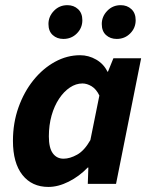

<svg xmlns="http://www.w3.org/2000/svg" viewBox="-20 -726 592 758"><path d="M171.1 12Q106 12 68.5 -35.3Q31.1 -82.7 31.1 -169.8Q31.1 -240.8 53.1 -302.4Q75.1 -363.9 112.4 -410Q149.6 -456 197.1 -482Q244.6 -508 296.2 -508Q330 -508 359.9 -490.7Q389.8 -473.3 404.2 -443H406.2L427.7 -496H537.2L438.1 0H326.6L328.8 -64.6H326.4Q292.9 -29.8 251.3 -8.9Q209.7 12 171.1 12ZM230.8 -99.5Q256 -99.5 284.5 -115.4Q313 -131.2 336.8 -173L372.3 -348.8Q360.2 -374.1 341.9 -385.3Q323.5 -396.5 305.6 -396.5Q279.6 -396.5 255.9 -380.5Q232.1 -364.6 213.3 -336.3Q194.4 -308 183.6 -269.9Q172.9 -231.8 172.9 -187.6Q172.9 -142 188.5 -120.8Q204 -99.5 230.8 -99.5ZM230.2 -572.3Q205 -572.3 188.2 -587.6Q171.3 -602.8 171.3 -631.3Q171.3 -660.7 192.8 -683.1Q214.3 -705.6 246.1 -705.6Q271.3 -705.6 288.2 -689.9Q305.1 -674.2 305.1 -646.2Q305.1 -615.6 283.5 -594Q262 -572.3 230.2 -572.3ZM440.7 -572.3Q415.5 -572.3 398.6 -587.6Q381.8 -602.8 381.8 -631.3Q381.8 -660.7 403.3 -683.1Q424.8 -705.6 456.6 -705.6Q481.8 -705.6 498.7 -689.9Q515.6 -674.2 515.6 -646.2Q515.6 -615.6 494 -594Q472.5 -572.3 440.7 -572.3Z"/></svg>

Font: Source Sans 3
Style: Italic
Weight: 200
Italic angle: -11°
Designer: Paul D. Hunt
Foundry: Adobe
Version: Version 3.046;hotconv 1.0.118;makeotfexe 2.5.65603